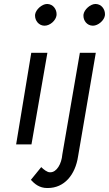

<svg xmlns="http://www.w3.org/2000/svg" viewBox="-20 -725 547 964"><path d="M399 -651C399 -649 399 -647 399 -645C399 -622 416 -597 445 -596C446 -596 446 -596 447 -596C472 -596 504 -622 507 -649C507 -651 507 -653 507 -655C507 -678 490 -704 461 -705C460 -705 460 -705 459 -705C434 -705 402 -677 399 -651ZM156 -651C156 -649 156 -647 156 -646C156 -622 174 -597 202 -596C203 -596 204 -596 204 -596C231 -596 261 -622 264 -649C264 -651 264 -653 264 -655C264 -678 247 -704 218 -705C217 -705 217 -705 216 -705C191 -705 159 -677 156 -651ZM187 114 135 178C154 199 179 219 216 219C217 219 219 219 220 219C303 219 358 153 372 60L461 -460H381L293 50C289 99 264 140 233 140C232 140 231 140 230 140C217 140 199 126 187 114ZM137 -460 61 0H138L218 -460Z"/></svg>

Font: Jost
Style: Italic
Weight: 400
Italic angle: -5°
Version: Version 3.710